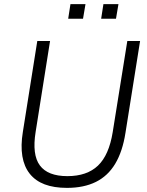

<svg xmlns="http://www.w3.org/2000/svg" viewBox="-20 -904 714 932"><path d="M305 8Q242 8 197 -9Q152 -26 124.5 -60.5Q97 -95 88.5 -146Q80 -197 91 -264L161 -705H223L153 -264Q135 -153 173.5 -101Q212 -49 307 -49Q402 -49 455.5 -100Q509 -151 527 -262L598 -705H660L589 -259Q575 -169 539.5 -109.5Q504 -50 445.5 -21Q387 8 305 8ZM471 -813 482 -884H555L543 -813ZM311 -813 322 -884H395L383 -813Z"/></svg>

Font: Nunito Sans 10pt SemiCondensed Light
Style: Italic
Weight: 300
Width: 4
Italic angle: -9°
Designer: Vernon Adams
Foundry: Vernon Adams
Version: Version 3.101;gftools[0.9.27]